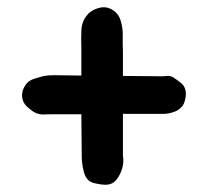

<svg xmlns="http://www.w3.org/2000/svg" viewBox="-20 -662 585 531"><path d="M320 -452 432 -451Q449 -454 457.5 -449Q466 -444 480 -433Q494 -422 494 -402Q494 -392 490.5 -381Q487 -370 481 -365Q473 -357 464 -353.5Q455 -350 446.5 -348.5Q438 -347 432.5 -347Q427 -347 426 -347H320V-231Q323 -214 318 -196.5Q313 -179 302 -165Q291 -151 271 -151Q261 -151 245 -154.5Q229 -158 224 -164Q216 -172 212.5 -184.5Q209 -197 207.5 -209Q206 -221 206 -229.5Q206 -238 206 -239L205 -346H121Q110 -346 102.5 -345.5Q95 -345 88.5 -346.5Q82 -348 76 -351Q70 -354 62 -361Q41 -376 41 -398Q41 -412 49.5 -425.5Q58 -439 74 -444Q84 -447 90.5 -449Q97 -451 102.5 -452Q108 -453 114.5 -453.5Q121 -454 132 -454L205 -453V-530Q204 -553 205 -577.5Q206 -602 220 -619Q228 -630 242 -636Q256 -642 267 -642Q281 -642 294.5 -632.5Q308 -623 313 -607Q320 -586 319.5 -564Q319 -542 320 -519Z"/></svg>

Font: Jua
Style: Regular
Weight: 400
Version: Version 1.001